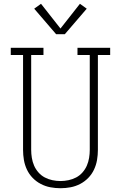

<svg xmlns="http://www.w3.org/2000/svg" viewBox="-20 -988 640 1016"><path d="M300 8Q273 8 246.5 3Q220 -2 196 -14.5Q172 -27 153 -46.5Q134 -66 122.5 -90.5Q111 -115 106.5 -141.5Q102 -168 102 -195V-697H37V-735H210V-697H145V-195Q145 -174 148.5 -152.5Q152 -131 160.5 -111.5Q169 -92 183.5 -75.5Q198 -59 217 -49Q236 -39 257.5 -34.5Q279 -30 300 -30Q321 -30 342.5 -34.5Q364 -39 383 -49Q402 -59 416.5 -75.5Q431 -92 439.5 -111.5Q448 -131 451.5 -152.5Q455 -174 455 -195V-697H390V-735H563V-697H498V-195Q498 -168 493.5 -141.5Q489 -115 477.5 -90.5Q466 -66 447 -46.5Q428 -27 404 -14.5Q380 -2 353.5 3Q327 8 300 8ZM277 -807 161 -942 197 -968 300 -837 403 -968 439 -942 323 -807Z"/></svg>

Font: Iosevka Curly Slab XLtEx
Style: Regular
Weight: 200
Width: 7
Monospace: yes
Designer: Belleve Invis
Foundry: Belleve Invis
Version: Version 11.1.0; ttfautohint (v1.8.3)